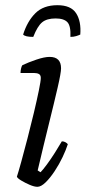

<svg xmlns="http://www.w3.org/2000/svg" viewBox="-20 -719 330 739"><path d="M124 0Q112 0 94.5 -7.5Q77 -15 62 -24Q47 -33 45 -39Q51 -57 62 -97Q73 -137 86 -187Q99 -237 110.5 -285.5Q122 -334 129.5 -370.5Q137 -407 137 -419Q137 -430 130 -434Q123 -438 112 -438H59Q59 -446 61 -455Q63 -464 66 -468Q89 -479 120 -489.5Q151 -500 171 -500Q215 -500 215 -456Q215 -439 202 -382.5Q189 -326 168.5 -243.5Q148 -161 125 -63L136 -56Q145 -65 160.5 -86Q176 -107 191.5 -131.5Q207 -156 218 -175Q226 -175 232 -171.5Q238 -168 241 -164Q234 -142 221 -114.5Q208 -87 190.5 -60.5Q173 -34 155.5 -17Q138 0 124 0ZM108 -577Q77 -577 69 -586Q85 -637 116 -668Q147 -699 201 -699Q253 -699 273 -668Q293 -637 289 -586Q283 -583 273 -580Q263 -577 251 -577Q253 -619 239.5 -633.5Q226 -648 194 -648Q160 -648 142 -633Q124 -618 108 -577Z"/></svg>

Font: Texturina Extralight
Style: Italic
Weight: 200
Italic angle: -11°
Designer: Guillermo Torres Carreño
Foundry: Omnibus-Type
Version: Version 1.002; ttfautohint (v1.8.3)